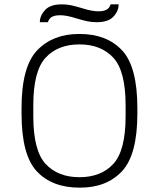

<svg xmlns="http://www.w3.org/2000/svg" viewBox="-20 -852 730 882"><path d="M79 -330V-356Q79 -546 151 -621Q223 -696 343 -696H346Q470 -696 540.5 -621Q611 -546 611 -356V-330Q611 -141 540.5 -65.5Q470 10 348 10H345Q220 10 149.5 -64.5Q79 -139 79 -330ZM557 -318V-368Q557 -526 500.5 -587Q444 -648 345 -648Q246 -648 189.5 -587Q133 -526 133 -368V-318Q133 -160 189.5 -99Q246 -38 345 -38Q444 -38 500.5 -99Q557 -160 557 -318ZM424 -750Q402 -750 382.5 -754Q363 -758 333 -767Q286 -782 257 -782Q232 -782 218.5 -774.5Q205 -767 200 -750H163Q163 -780 187 -806Q211 -832 264 -832Q286 -832 305.5 -828Q325 -824 355 -815Q402 -800 431 -800Q456 -800 469.5 -807.5Q483 -815 488 -832H525Q525 -801 501 -775.5Q477 -750 424 -750Z"/></svg>

Font: Chivo Thin
Style: Regular
Weight: 100
Designer: Hector Gatti
Foundry: Omnibus-Type
Version: Version 1.007